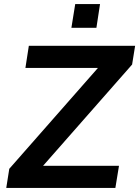

<svg xmlns="http://www.w3.org/2000/svg" viewBox="-20 -932 690 952"><path d="M11 0 26 -95 505 -640 511 -595H106L123 -705H650L635 -612L155 -66L149 -110H570L552 0ZM334 -794 353 -912H476L458 -794Z"/></svg>

Font: Nunito Sans 10pt
Style: Bold Italic
Weight: 700
Italic angle: -9°
Designer: Vernon Adams
Foundry: Vernon Adams
Version: Version 3.101;gftools[0.9.27]